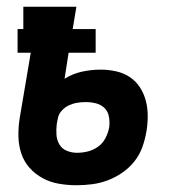

<svg xmlns="http://www.w3.org/2000/svg" viewBox="-20 -540 540 568"><path d="M206 8Q180 8 154 3.5Q128 -1 106 -13Q84 -25 67.5 -43.5Q51 -62 43 -86Q35 -110 34.5 -136.5Q34 -163 38 -189L71 -384H32V-454H49V-520H206L195 -454H263V-384H183L171 -307Q195 -322 222.5 -328Q250 -334 278 -334Q301 -334 323.5 -329Q346 -324 364 -312Q382 -300 394 -281.5Q406 -263 411.5 -241.5Q417 -220 417 -196.5Q417 -173 413 -150Q409 -127 401 -104.5Q393 -82 377.5 -62.5Q362 -43 341.5 -29Q321 -15 298.5 -6.5Q276 2 252.5 5Q229 8 206 8ZM208 -88Q224 -88 240 -92Q256 -96 270 -106Q284 -116 292 -131.5Q300 -147 303 -163Q305 -178 302.5 -193.5Q300 -209 290 -219.5Q280 -230 265 -234Q250 -238 234 -238Q221 -238 208.5 -236Q196 -234 184 -228.5Q172 -223 162.5 -212.5Q153 -202 151 -189L148 -174Q146 -158 147 -142Q148 -126 155.5 -113Q163 -100 177.5 -94Q192 -88 208 -88Z"/></svg>

Font: Iosevka Gothic
Style: Bold Italic
Weight: 700
Italic angle: -9°
Monospace: yes
Designer: Belleve Invis
Foundry: Belleve Invis
Version: Version 15.5.1; ttfautohint (v1.8.4)